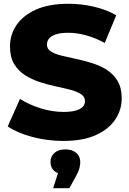

<svg xmlns="http://www.w3.org/2000/svg" viewBox="-20 -734 687 1019"><path d="M316 14Q230 14 150.5 -7.5Q71 -29 21 -63L86 -209Q133 -179 194.5 -159.5Q256 -140 317 -140Q358 -140 383 -147.5Q408 -155 419.5 -167.5Q431 -180 431 -197Q431 -221 409 -235Q387 -249 352 -258Q317 -267 274.5 -276Q232 -285 189.5 -299Q147 -313 112 -335.5Q77 -358 55 -394.5Q33 -431 33 -487Q33 -550 67.5 -601Q102 -652 171 -683Q240 -714 343 -714Q412 -714 478.5 -698.5Q545 -683 597 -653L536 -506Q486 -533 437 -546.5Q388 -560 342 -560Q301 -560 276 -551.5Q251 -543 240 -529Q229 -515 229 -497Q229 -474 250.5 -460.5Q272 -447 307.5 -438.5Q343 -430 385.5 -421Q428 -412 470.5 -398.5Q513 -385 548 -362.5Q583 -340 604.5 -303.5Q626 -267 626 -212Q626 -151 591.5 -99.5Q557 -48 488.5 -17Q420 14 316 14ZM262 265 306 128 327 191Q288 191 268 173.5Q248 156 248 126Q248 96 269 77.5Q290 59 327 59Q364 59 385 77.5Q406 96 406 126Q406 139 402 156.5Q398 174 385 198L348 265Z"/></svg>

Font: Montserrat Thin ExtraBold
Style: Regular
Weight: 800
Version: Version 9.000